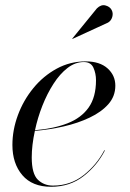

<svg xmlns="http://www.w3.org/2000/svg" viewBox="-20 -705 496 735"><path d="M393.5 -618.5 257.5 -556 256.5 -557 351 -673Q367 -688.5 383.5 -684.2Q400 -680 407 -667.5Q414 -655 409.8 -640.2Q405.5 -625.5 393.5 -618.5ZM101.5 -102.5Q101.5 -40 124.8 -17.2Q148 5.5 183 5.5Q249 5.5 299.5 -34Q350 -73.5 379.5 -130L381.5 -129Q352.5 -72 300.2 -31Q248 10 175.5 10Q103.5 10 65.5 -34.5Q27.5 -79 27.5 -150Q27.5 -207.5 48.5 -264.2Q69.5 -321 107.5 -367.5Q145.5 -414 196.8 -442Q248 -470 308 -470Q362 -470 391.8 -443.2Q421.5 -416.5 421.5 -377Q421.5 -336.5 394.8 -306.2Q368 -276 323.2 -254.8Q278.5 -233.5 223.8 -221Q169 -208.5 113.5 -204Q101.5 -149 101.5 -102.5ZM301 -467.5Q268 -467.5 238.5 -444.8Q209 -422 184.8 -384.2Q160.5 -346.5 142.2 -300.2Q124 -254 114 -206.5Q186 -212.5 238.5 -233Q291 -253.5 319.2 -293.2Q347.5 -333 347.5 -398Q347.5 -423.5 337.8 -445.5Q328 -467.5 301 -467.5Z"/></svg>

Font: Bodoni* 72pt
Style: Italic
Weight: 400
Italic angle: -13°
Version: Version 2.3